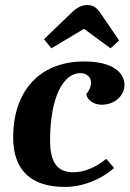

<svg xmlns="http://www.w3.org/2000/svg" viewBox="-20 -732 512 759"><path d="M183 -541 312 -618 417 -541 451 -572 378 -679C362 -703 347 -712 325 -712C304 -712 286 -704 262 -681L154 -577ZM236 7C305 7 378 -21 431 -68L400 -104C357 -69 312 -51 270 -51C207 -51 178 -89 178 -177C178 -355 234 -443 297 -443C323 -443 340 -427 340 -405C340 -392 334 -375 321 -360C325 -336 351 -318 382 -318C436 -318 472 -356 472 -396C472 -444 427 -489 313 -489C130 -489 32 -365 32 -189C32 -58 104 7 236 7Z"/></svg>

Font: Caladea
Style: Bold Italic
Weight: 700
Italic angle: -9°
Designer: Carolina Giovagnoli and Andres Torresi
Foundry: Carolina Giovagnoli & Andres Torresi
Version: Version 1.001;hotconv 1.0.109;makeotfexe 2.5.65596